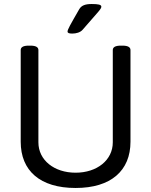

<svg xmlns="http://www.w3.org/2000/svg" viewBox="-20 -929 752 955"><path d="M436 -909C404 -909 385 -902 374 -883C328 -803 316 -782 316 -772C316 -765 323 -762 339 -762C360 -762 379 -768 390 -780C474 -876 484 -885 484 -896C484 -906 468 -909 436 -909ZM589 -702H581C553 -702 541 -694 541 -680V-221C541 -133 463 -70 356 -70C250 -70 171 -132 171 -221V-680C171 -694 159 -702 131 -702H123C95 -702 83 -694 83 -680V-224C83 -80 179 6 356 6C532 6 629 -80 629 -224V-680C629 -694 617 -702 589 -702Z"/></svg>

Font: Asap
Style: Regular
Weight: 400
Designer: Pablo Cosgaya
Foundry: Pablo Cosgaya
Version: Version 1.007;PS 001.007;hotconv 1.0.70;makeotf.lib2.5.58329